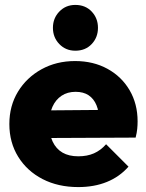

<svg xmlns="http://www.w3.org/2000/svg" viewBox="-20 -749 594 780"><path d="M298 11Q216 11 153 -21.5Q90 -54 54 -112Q18 -170 18 -245Q18 -319 53 -376.5Q88 -434 148.5 -467.5Q209 -501 285 -501Q359 -501 416.5 -469.5Q474 -438 506.5 -382.5Q539 -327 539 -256Q539 -241 537.5 -225.5Q536 -210 531 -190L100 -188V-300L462 -303L384 -254Q383 -295 372 -321.5Q361 -348 340 -362Q319 -376 287 -376Q254 -376 230 -360Q206 -344 193 -315Q180 -286 180 -245Q180 -203 194 -173.5Q208 -144 234 -129Q260 -114 298 -114Q334 -114 361.5 -126Q389 -138 411 -163L502 -72Q466 -31 414.5 -10Q363 11 298 11ZM286 -543Q247 -543 221 -570Q195 -597 195 -636Q195 -675 221 -702Q247 -729 286 -729Q327 -729 352.5 -702Q378 -675 378 -636Q378 -597 352.5 -570Q327 -543 286 -543Z"/></svg>

Font: Outfit ExtraBold
Style: Regular
Weight: 800
Designer: Rodrigo Fuenzalida
Foundry: fragTYPE
Version: Version 1.100;gftools[0.9.27]